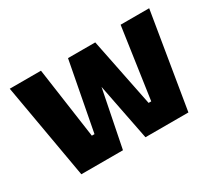

<svg xmlns="http://www.w3.org/2000/svg" viewBox="-101 -691 980 879"><g transform="rotate(-30 389.0 -251.5)"><path d="M108 0 20 -503H185L238 -129H252L321 -491H465L538 -129H552L606 -503H757L674 0H447L388 -300L328 0Z"/></g></svg>

Font: Cairo Play ExtraBold
Style: Regular
Weight: 800
Version: Version 3.119